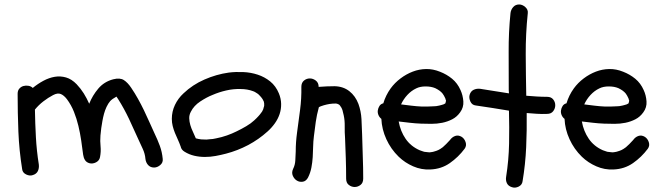

<svg xmlns="http://www.w3.org/2000/svg" viewBox="-20 -778 2977 867"><path d="M127.9 12.7Q114.3 17.6 98.1 9.8Q82 2 80.1 -13.7Q66.4 -99.6 63 -184.1Q59.6 -268.6 59.6 -354.5Q59.6 -369.1 67.4 -377.9Q75.2 -386.7 85.9 -389.6Q96.7 -392.6 108.4 -390.6Q120.1 -388.7 127.9 -380.9Q150.4 -399.4 175.8 -413.1Q201.2 -426.8 227.1 -431.2Q252.9 -435.5 278.3 -428.2Q303.7 -420.9 326.2 -397.5Q344.7 -377.9 358.4 -356Q372.1 -334 382.8 -309.6Q397.5 -346.7 423.8 -377.9Q450.2 -409.2 491.2 -419.9Q521.5 -427.7 539.1 -416.5Q556.6 -405.3 572.3 -381.8Q588.9 -357.4 603 -332Q617.2 -306.6 629.9 -280.3Q642.6 -253.9 654.3 -227.5Q666 -201.2 677.7 -175.8Q691.4 -147.5 701.7 -119.6Q711.9 -91.8 714.8 -60.5Q716.8 -43.9 703.6 -32.7Q690.4 -21.5 675.8 -21.5Q659.2 -21.5 648.9 -32.7Q638.7 -43.9 636.7 -60.5Q634.8 -84 624.5 -106Q614.3 -127.9 604.5 -149.4Q593.8 -171.9 583.5 -195.3Q573.2 -218.8 562.5 -241.2Q551.8 -263.7 539.6 -286.1Q527.3 -308.6 513.7 -330.1Q511.7 -333 509.8 -335.9Q507.8 -338.9 505.9 -341.8Q486.3 -331.1 477.5 -321.3Q468.8 -311.5 460.9 -294.9Q454.1 -280.3 449.7 -264.2Q445.3 -248 442.4 -231.4Q436.5 -200.2 433.6 -166Q431.6 -140.6 434.1 -117.2Q436.5 -93.8 431.6 -68.4Q428.7 -52.7 413.6 -44.9Q398.4 -37.1 383.8 -41Q370.1 -44.9 363.8 -55.2Q357.4 -65.4 355.5 -79.1Q351.6 -110.4 346.7 -143.6Q341.8 -176.8 334 -209.5Q326.2 -242.2 314 -272.9Q301.8 -303.7 282.2 -330.1Q268.6 -347.7 254.4 -353.5Q240.2 -359.4 219.7 -348.6Q197.3 -336.9 175.8 -320.3Q154.3 -303.7 137.7 -283.2Q138.7 -220.7 142.1 -158.7Q145.5 -96.7 155.3 -35.2Q157.2 -18.6 150.9 -5.4Q144.5 7.8 127.9 12.7Z M1012.7 -450.2Q1043.9 -454.1 1078.1 -452.6Q1112.3 -451.2 1143.6 -440.9Q1174.8 -430.7 1200.2 -410.2Q1225.6 -389.6 1239.3 -356.4Q1249 -333 1249.5 -309.1Q1250 -285.2 1242.7 -263.2Q1235.4 -241.2 1221.2 -221.2Q1207 -201.2 1188.5 -184.6Q1148.4 -148.4 1100.6 -123Q1052.7 -97.7 1000 -84Q977.5 -78.1 953.6 -73.7Q929.7 -69.3 905.3 -69.3Q880.9 -69.3 857.4 -74.7Q834 -80.1 813.5 -92.8Q798.8 -101.6 795.9 -116.2Q790 -132.8 783.2 -147.5Q776.4 -162.1 770 -177.7Q763.7 -193.4 759.8 -209Q755.9 -224.6 755.9 -241.2Q755.9 -274.4 770 -304.2Q784.2 -334 808.6 -356.4Q849.6 -395.5 903.3 -418.9Q957 -442.4 1012.7 -450.2ZM1123 -366.2Q1096.7 -376 1066.4 -376Q1034.2 -377 1002 -369.6Q969.7 -362.3 940.4 -349.6Q913.1 -338.9 884.3 -319.8Q855.5 -300.8 841.8 -273.4Q834 -258.8 834.5 -243.7Q835 -228.5 839.4 -213.4Q843.8 -198.2 851.1 -183.1Q858.4 -168 864.3 -153.3Q879.9 -149.4 883.8 -149.4Q885.7 -148.4 888.7 -148.4Q891.6 -148.4 893.6 -148.4Q913.1 -146.5 928.7 -149.4Q939.5 -149.4 956.1 -153.3Q981.4 -158.2 1004.9 -166.5Q1028.3 -174.8 1047.9 -184.6Q1070.3 -195.3 1091.8 -208Q1113.3 -220.7 1127.9 -234.4Q1137.7 -243.2 1146.5 -252.9Q1151.4 -257.8 1153.3 -260.7Q1158.2 -267.6 1161.1 -271Q1164.1 -274.4 1166 -279.3Q1169.9 -286.1 1169.9 -290Q1170.9 -292 1171.4 -294.9Q1171.9 -297.9 1172.9 -299.8V-310.5Q1171.9 -314.5 1171.9 -316.4Q1171.9 -318.4 1170.9 -320.3Q1168 -327.1 1165.5 -330.6Q1163.1 -334 1160.2 -337.9Q1161.1 -336.9 1157.7 -340.8Q1154.3 -344.7 1153.3 -345.7L1145.5 -353.5Q1140.6 -356.4 1134.8 -360.4Q1128.9 -364.3 1123 -366.2Z M1315.4 -93.8Q1315.4 -135.7 1321.3 -178.7Q1328.1 -230.5 1335 -281.7Q1341.8 -333 1340.8 -385.7Q1340.8 -404.3 1352.5 -414.1Q1364.3 -423.8 1378.9 -423.8Q1393.6 -423.8 1406.2 -414.1Q1418.9 -404.3 1418.9 -385.7Q1457 -388.7 1491.2 -388.7Q1530.3 -387.7 1557.6 -366.2Q1585 -344.7 1598.6 -308.6Q1610.4 -275.4 1612.3 -240.2Q1614.3 -205.1 1615.2 -169.9Q1616.2 -120.1 1618.2 -70.8Q1620.1 -21.5 1620.1 28.3Q1620.1 47.9 1607.9 57.1Q1595.7 66.4 1581.5 66.4Q1567.4 66.4 1555.2 57.1Q1543 47.9 1543 28.3Q1543 -18.6 1541.5 -63.5Q1540 -108.4 1538.1 -155.3Q1536.1 -180.7 1536.6 -207.5Q1537.1 -234.4 1532.2 -256.8Q1529.3 -270.5 1526.4 -280.8Q1523.4 -291 1515.6 -300.8Q1513.7 -304.7 1507.3 -307.6Q1501 -310.5 1496.1 -310.5Q1481.4 -310.5 1468.8 -308.6Q1456.1 -306.6 1442.4 -302.7Q1436.5 -300.8 1430.7 -298.8Q1424.8 -296.9 1419.9 -293.9Q1410.2 -258.8 1405.8 -227.1Q1401.4 -195.3 1397.5 -163.1Q1394.5 -139.6 1394 -115.7Q1393.6 -91.8 1392.1 -68.4Q1390.6 -44.9 1386.2 -21.5Q1381.8 2 1371.1 23.4Q1362.3 40 1347.7 42.5Q1333 44.9 1320.8 37.6Q1308.6 30.3 1302.2 15.6Q1295.9 1 1303.7 -15.6Q1312.5 -33.2 1313.5 -53.7Q1314.5 -74.2 1315.4 -93.8Z M1744.1 -378.9Q1762.7 -404.3 1788.6 -423.8Q1814.5 -443.4 1843.8 -454.6Q1873 -465.8 1904.3 -466.3Q1935.5 -466.8 1966.8 -454.1Q1997.1 -442.4 2021.5 -422.4Q2045.9 -402.3 2059.6 -371.1Q2070.3 -347.7 2072.3 -320.3Q2074.2 -293 2057.6 -270.5Q2043 -250 2022 -239.3Q2001 -228.5 1977.1 -223.6Q1953.1 -218.8 1928.2 -218.8Q1903.3 -218.8 1880.9 -219.7Q1855.5 -220.7 1830.6 -223.6Q1805.7 -226.6 1780.3 -229.5Q1788.1 -185.5 1811.5 -151.4Q1835 -117.2 1875 -99.6Q1885.7 -95.7 1891.6 -93.8Q1894.5 -92.8 1897 -92.3Q1899.4 -91.8 1902.3 -91.8Q1910.2 -90.8 1915.5 -90.3Q1920.9 -89.8 1925.8 -90.8Q1932.6 -91.8 1935.1 -92.3Q1937.5 -92.8 1940.4 -93.8Q1951.2 -96.7 1959.5 -100.6Q1967.8 -104.5 1979.5 -113.3Q1985.4 -118.2 1995.1 -127.9Q2004.9 -137.7 2011.7 -145.5Q2021.5 -159.2 2035.6 -164.1Q2049.8 -168.9 2064.5 -160.2Q2077.1 -152.3 2082.5 -136.2Q2087.9 -120.1 2078.1 -106.4Q2049.8 -68.4 2011.2 -41.5Q1972.7 -14.6 1922.9 -12.7Q1882.8 -10.7 1845.7 -26.9Q1808.6 -43 1780.3 -70.3Q1745.1 -104.5 1724.6 -149.4Q1704.1 -194.3 1702.1 -241.2Q1693.4 -248 1689 -258.3Q1684.6 -268.6 1686 -279.3Q1687.5 -290 1693.4 -299.3Q1699.2 -308.6 1710.9 -311.5Q1721.7 -347.7 1744.1 -378.9ZM1978.5 -355.5Q1967.8 -369.1 1945.3 -379.9Q1926.8 -387.7 1901.9 -387.7Q1877 -387.7 1859.4 -378.9Q1836.9 -368.2 1819.3 -349.1Q1801.8 -330.1 1791 -306.6Q1814.5 -303.7 1837.9 -300.8Q1861.3 -297.9 1884.8 -296.9Q1897.5 -296.9 1910.2 -296.9Q1922.9 -296.9 1935.5 -297.9Q1939.5 -297.9 1942.9 -298.3Q1946.3 -298.8 1950.2 -298.8Q1959 -300.8 1963.4 -301.3Q1967.8 -301.8 1972.7 -303.7Q1976.6 -304.7 1982.4 -306.6Q1987.3 -308.6 1988.3 -309.6Q1989.3 -310.5 1991.2 -311.5L1994.1 -323.2Q1992.2 -327.1 1991.7 -330.6Q1991.2 -334 1989.3 -336.9Q1988.3 -339.8 1984.9 -345.7Q1981.4 -351.6 1978.5 -355.5Z M2450.2 -340.8Q2468.8 -340.8 2478 -329.1Q2487.3 -317.4 2487.3 -302.7Q2487.3 -288.1 2478 -275.9Q2468.8 -263.7 2450.2 -263.7Q2426.8 -262.7 2403.8 -264.2Q2380.9 -265.6 2358.4 -267.6Q2359.4 -190.4 2356 -113.3Q2352.5 -36.1 2339.8 40Q2337.9 56.6 2322.3 64.5Q2306.6 72.3 2292 67.4Q2275.4 62.5 2269 49.3Q2262.7 36.1 2265.6 19.5Q2277.3 -54.7 2278.8 -128.9Q2280.3 -203.1 2278.3 -278.3Q2241.2 -284.2 2203.1 -290.5Q2165 -296.9 2127.9 -301.8Q2111.3 -303.7 2104 -319.8Q2096.7 -335.9 2100.6 -349.6Q2105.5 -366.2 2119.1 -372.6Q2132.8 -378.9 2148.4 -377Q2180.7 -372.1 2212.9 -366.7Q2245.1 -361.3 2278.3 -356.4Q2277.3 -361.3 2277.3 -371.1Q2277.3 -459 2276.9 -544.9Q2276.4 -630.9 2285.2 -718.8Q2287.1 -734.4 2297.4 -746.1Q2307.6 -757.8 2324.2 -757.8Q2338.9 -757.8 2352.1 -746.1Q2365.2 -734.4 2363.3 -718.8Q2353.5 -625 2354 -532.7Q2354.5 -440.4 2356.4 -345.7Q2379.9 -343.8 2403.3 -342.3Q2426.8 -340.8 2450.2 -340.8Z M2571.3 -378.9Q2589.8 -404.3 2615.7 -423.8Q2641.6 -443.4 2670.9 -454.6Q2700.2 -465.8 2731.4 -466.3Q2762.7 -466.8 2793.9 -454.1Q2824.2 -442.4 2848.6 -422.4Q2873 -402.3 2886.7 -371.1Q2897.5 -347.7 2899.4 -320.3Q2901.4 -293 2884.8 -270.5Q2870.1 -250 2849.1 -239.3Q2828.1 -228.5 2804.2 -223.6Q2780.3 -218.8 2755.4 -218.8Q2730.5 -218.8 2708 -219.7Q2682.6 -220.7 2657.7 -223.6Q2632.8 -226.6 2607.4 -229.5Q2615.2 -185.5 2638.7 -151.4Q2662.1 -117.2 2702.1 -99.6Q2712.9 -95.7 2718.8 -93.8Q2721.7 -92.8 2724.1 -92.3Q2726.6 -91.8 2729.5 -91.8Q2737.3 -90.8 2742.7 -90.3Q2748 -89.8 2752.9 -90.8Q2759.8 -91.8 2762.2 -92.3Q2764.6 -92.8 2767.6 -93.8Q2778.3 -96.7 2786.6 -100.6Q2794.9 -104.5 2806.6 -113.3Q2812.5 -118.2 2822.3 -127.9Q2832 -137.7 2838.9 -145.5Q2848.6 -159.2 2862.8 -164.1Q2877 -168.9 2891.6 -160.2Q2904.3 -152.3 2909.7 -136.2Q2915 -120.1 2905.3 -106.4Q2877 -68.4 2838.4 -41.5Q2799.8 -14.6 2750 -12.7Q2710 -10.7 2672.9 -26.9Q2635.7 -43 2607.4 -70.3Q2572.3 -104.5 2551.8 -149.4Q2531.2 -194.3 2529.3 -241.2Q2520.5 -248 2516.1 -258.3Q2511.7 -268.6 2513.2 -279.3Q2514.6 -290 2520.5 -299.3Q2526.4 -308.6 2538.1 -311.5Q2548.8 -347.7 2571.3 -378.9ZM2805.7 -355.5Q2794.9 -369.1 2772.5 -379.9Q2753.9 -387.7 2729 -387.7Q2704.1 -387.7 2686.5 -378.9Q2664.1 -368.2 2646.5 -349.1Q2628.9 -330.1 2618.2 -306.6Q2641.6 -303.7 2665 -300.8Q2688.5 -297.9 2711.9 -296.9Q2724.6 -296.9 2737.3 -296.9Q2750 -296.9 2762.7 -297.9Q2766.6 -297.9 2770 -298.3Q2773.4 -298.8 2777.3 -298.8Q2786.1 -300.8 2790.5 -301.3Q2794.9 -301.8 2799.8 -303.7Q2803.7 -304.7 2809.6 -306.6Q2814.5 -308.6 2815.4 -309.6Q2816.4 -310.5 2818.4 -311.5L2821.3 -323.2Q2819.3 -327.1 2818.8 -330.6Q2818.4 -334 2816.4 -336.9Q2815.4 -339.8 2812 -345.7Q2808.6 -351.6 2805.7 -355.5Z"/></svg>

Font: Schoolbell
Style: Regular
Weight: 400
Designer: Font Diner, Inc
Foundry: Font Diner, Inc
Version: Version 1.001